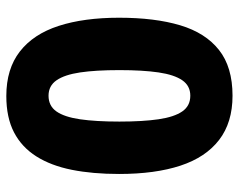

<svg xmlns="http://www.w3.org/2000/svg" viewBox="-96 -668 774 623"><g transform="rotate(90 291.5 -357.0)"><path d="M545 -356Q545 -270 531.5 -202.5Q518 -135 488 -87.5Q458 -40 410 -15Q362 10 292 10Q204 10 147.5 -34Q91 -78 64.5 -160Q38 -242 38 -356Q38 -472 62.5 -554Q87 -636 142.5 -680Q198 -724 291 -724Q378 -724 434.5 -680.5Q491 -637 518 -555Q545 -473 545 -356ZM208 -357Q208 -280 215.5 -229.5Q223 -179 241 -153Q259 -127 291 -127Q324 -127 342 -152.5Q360 -178 367.5 -229Q375 -280 375 -357Q375 -433 367.5 -484Q360 -535 342 -561Q324 -587 291 -587Q259 -587 241 -561Q223 -535 215.5 -484Q208 -433 208 -357Z"/></g></svg>

Font: Noto Sans Khmer ExtraBold
Style: Regular
Weight: 800
Version: Version 2.003